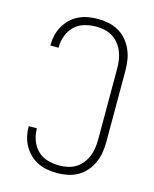

<svg xmlns="http://www.w3.org/2000/svg" viewBox="-113 -819 726 904"><g transform="rotate(15 250.0 -367.5)"><path d="M253 8Q229 8 205 4Q181 0 159 -10.5Q137 -21 119.5 -38Q102 -55 90 -76Q78 -97 72.5 -120.5Q67 -144 67 -168V-171H107V-169Q107 -140 117 -112.5Q127 -85 147.5 -65Q168 -45 196 -37Q224 -29 253 -29Q274 -29 294.5 -33.5Q315 -38 333 -49Q351 -60 364 -76.5Q377 -93 385 -112.5Q393 -132 396 -153Q399 -174 399 -195V-540Q399 -561 396 -582Q393 -603 385 -622.5Q377 -642 364 -658.5Q351 -675 333 -686Q315 -697 294.5 -701.5Q274 -706 253 -706Q224 -706 196 -698Q168 -690 147.5 -670Q127 -650 117 -622.5Q107 -595 107 -566V-564H67V-567Q67 -591 72.5 -614.5Q78 -638 90 -659Q102 -680 119.5 -697Q137 -714 159 -724.5Q181 -735 205 -739Q229 -743 253 -743Q279 -743 305 -737.5Q331 -732 353.5 -719Q376 -706 393 -686Q410 -666 420.5 -642Q431 -618 435 -592Q439 -566 439 -540V-195Q439 -169 435 -143Q431 -117 420.5 -93Q410 -69 393 -49Q376 -29 353.5 -16Q331 -3 305 2.5Q279 8 253 8Z"/></g></svg>

Font: Iosevka SS18 Extralight
Style: Regular
Weight: 200
Monospace: yes
Designer: Belleve Invis
Foundry: Belleve Invis
Version: Version 25.1.1; ttfautohint (v1.8.4)